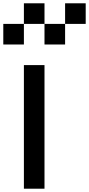

<svg xmlns="http://www.w3.org/2000/svg" viewBox="-20 -1145 540 1165"><path d="M0 -875V-1000H125V-875ZM125 0V-750H250V0ZM125 -1000V-1125H250V-1000ZM250 -875V-1000H375V-875ZM375 -1000V-1125H500V-1000Z"/></svg>

Font: Galmuri7 Regular
Style: Regular
Weight: 400
Designer: Lee Minseo (quiple)
Version: Version 2.399;hotconv 1.1.1;makeotfexe 2.6.0 DEVELOPMENT